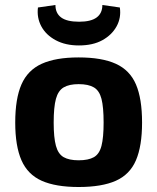

<svg xmlns="http://www.w3.org/2000/svg" viewBox="-20 -737 630 769"><path d="M295 -507Q388 -507 444 -481.5Q500 -456 524.5 -399Q549 -342 549 -246Q549 -152 524.5 -95Q500 -38 444 -13Q388 12 295 12Q203 12 147 -13Q91 -38 66 -95Q41 -152 41 -246Q41 -342 66 -399Q91 -456 147 -481.5Q203 -507 295 -507ZM295 -400Q257 -400 235 -387Q213 -374 204 -341Q195 -308 195 -246Q195 -186 204 -153Q213 -120 235 -107.5Q257 -95 295 -95Q334 -95 356 -107.5Q378 -120 386.5 -153Q395 -186 395 -246Q395 -308 386.5 -341Q378 -374 356 -387Q334 -400 295 -400ZM390 -717 460 -707Q466 -666 447 -631.5Q428 -597 390 -576Q352 -555 296 -555Q242 -555 203 -576Q164 -597 145.5 -631.5Q127 -666 132 -707L202 -717Q202 -684 225 -667Q248 -650 297 -650Q344 -650 367 -667Q390 -684 390 -717Z"/></svg>

Font: Exo 2
Style: Bold
Weight: 700
Designer: Natanael Gama
Foundry: Natanael Gama
Version: Version 2.010